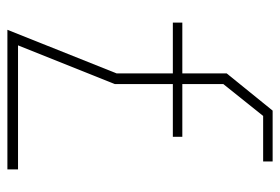

<svg xmlns="http://www.w3.org/2000/svg" viewBox="-136 -602 739 506"><g transform="rotate(90 233.0 -349.5)"><path d="M59 0 174 -288V-436H40V-461H174V-578L272 -699H406V-674H286L202 -569V-461H341V-436H202V-283L100 -28H427V0Z"/></g></svg>

Font: Turret Road ExtraLight
Style: Regular
Weight: 275
Designer: Noponies
Foundry: Noponies
Version: Version 1.001; ttfautohint (v1.8)